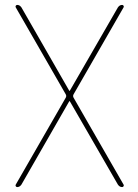

<svg xmlns="http://www.w3.org/2000/svg" viewBox="-20 -540 562 780"><path d="M44 210 247 -143Q251 -150 247 -157L44 -510Q42 -513 44 -516.5Q46 -520 50 -520Q60 -520 67 -510L261 -172Q261 -171 263 -171Q264 -171 264 -172L459 -510Q466 -520 476 -520Q480 -520 482 -516.5Q484 -513 482 -510L279 -157Q275 -150 279 -143L482 210Q484 213 482 216.5Q480 220 476 220Q466 220 459 210L264 -128Q264 -129 263 -129Q261 -129 261 -128L67 210Q60 220 50 220Q46 220 44 216.5Q42 213 44 210Z"/></svg>

Font: Rounded Mplus 1c Thin
Style: Regular
Weight: 250
Version: Version 1.059.20150529